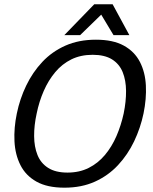

<svg xmlns="http://www.w3.org/2000/svg" viewBox="-20 -860 707 890"><path d="M278.7 10Q199.2 10 149.2 -18Q99.3 -46 74.8 -94.5Q50.2 -143 47.1 -205Q44 -267 58 -334Q72 -402 101.6 -463.5Q131.2 -525 176.2 -573Q221.3 -621 283.2 -648.5Q345.2 -676 424.7 -676Q504.2 -676 554 -648.5Q603.8 -621 628.5 -573Q653.2 -525 656.2 -463.5Q659.3 -402 645.3 -334Q631.3 -267 601.8 -205Q572.2 -143 527 -94.5Q481.8 -46 420 -18Q358.2 10 278.7 10ZM292.8 -60Q348.3 -60 391.4 -81.8Q434.5 -103.5 466.4 -141.6Q498.3 -179.7 519.8 -229.2Q541.2 -278.7 553.3 -334Q564.7 -389.5 564.3 -438.5Q564 -487.5 548.7 -525.5Q533.3 -563.5 499.2 -584.8Q465 -606 409.5 -606Q354 -606 310.9 -584.8Q267.8 -563.5 236 -525.5Q204.2 -487.5 182.8 -438.5Q161.3 -389.5 150 -334Q137.8 -278.7 138.2 -229.2Q138.5 -179.7 153.8 -141.6Q169 -103.5 203.2 -81.8Q237.3 -60 292.8 -60ZM420.3 -840.3H502L579.7 -697H506.3ZM498.7 -840.3 351.3 -697H278L417 -840.3Z"/></svg>

Font: Epunda Slab Light
Style: Italic
Weight: 300
Italic angle: -12°
Designer: Simon Atzbach
Foundry: typofactur
Version: Version 1.102